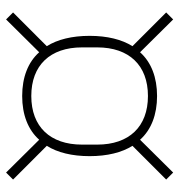

<svg xmlns="http://www.w3.org/2000/svg" viewBox="1 -665 590 632"><g transform="rotate(-90 296.0 -349.0)"><path d="M296 -127C357 -127 407 -146 440 -183L548 -74L571 -97L460 -208C482 -243 494 -291 494 -349C494 -407 482 -455 460 -490L571 -601L548 -624L440 -515C407 -552 357 -571 296 -571C235 -571 185 -552 152 -515L44 -624L21 -601L132 -490C110 -455 98 -407 98 -349C98 -291 110 -243 132 -208L21 -97L44 -74L152 -183C185 -146 235 -127 296 -127ZM296 -157C195 -157 136 -219 136 -324V-374C136 -479 195 -541 296 -541C397 -541 456 -479 456 -374V-324C456 -219 397 -157 296 -157Z"/></g></svg>

Font: IBM Plex Arabic ExtraLight
Style: Regular
Weight: 200
Designer: Mike Abbink, Paul van der Laan, Pieter van Rosmalen, Wael Morcos, Khajak Apelian
Foundry: Bold Monday
Version: Version 1.0